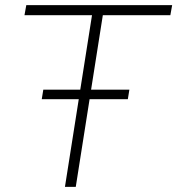

<svg xmlns="http://www.w3.org/2000/svg" viewBox="-20 -725 688 745"><path d="M232 0 337 -666H75L82 -705H648L641 -666H379L274 0ZM142 -340 148 -377H482L476 -340Z"/></svg>

Font: Mulish ExtraLight ExtraLight
Style: Italic
Weight: 250
Italic angle: -9°
Version: Version 3.603